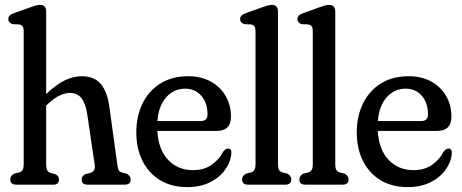

<svg xmlns="http://www.w3.org/2000/svg" viewBox="-20 -756 1892 786"><path d="M169 -708.5V-371Q210 -410 245 -427Q280 -444 314 -444Q366.5 -444 393 -411.8Q419.5 -379.5 427.5 -320L460 -84.5Q462 -68 465.2 -60.5Q468.5 -53 480 -49.5L497.5 -45.5Q515 -36.5 515 -21.5Q515 0 490 0H338Q314.5 0 314.5 -21.5Q314.5 -36.5 329.5 -43L348 -47.5Q359.5 -51 364.8 -58.8Q370 -66.5 367.5 -82.5L337.5 -286Q331 -330 314.5 -352.8Q298 -375.5 265.5 -375.5Q246 -375.5 223.8 -365Q201.5 -354.5 174 -328.5L169 -323.5V-84.5Q169 -67 173 -59Q177 -51 188.5 -47.5L206.5 -43Q221.5 -36 221.5 -21.5Q221.5 0 198.5 0H47Q22 0 22 -21.5Q22 -37 39 -45.5L57 -49.5Q68 -53 72.5 -60.2Q77 -67.5 77 -84.5V-627Q77 -641.5 73 -647.5Q69 -653.5 59 -656L31.5 -657Q14 -663 14 -677.5Q14 -686 19.2 -691.8Q24.5 -697.5 38 -702.5L102.5 -725.5Q119 -731.5 127.8 -733.8Q136.5 -736 144 -736Q169 -736 169 -708.5Z M925.5 -278.5Q925.5 -220 866.5 -220H624Q629 -142 669 -100.8Q709 -59.5 770 -59.5Q816 -59.5 847 -81.8Q878 -104 892.5 -133.5Q903 -148 913.5 -148Q928.5 -148 927 -127Q924 -92 901.2 -60.5Q878.5 -29 839 -9.5Q799.5 10 746.5 10Q682.5 10 635.8 -18.2Q589 -46.5 563.5 -97Q538 -147.5 538 -214Q538 -279.5 563.2 -331.8Q588.5 -384 636.2 -414Q684 -444 751 -444Q802.5 -444 841.8 -422.8Q881 -401.5 903.2 -364Q925.5 -326.5 925.5 -278.5ZM738 -393Q691.5 -393 660.2 -357.5Q629 -322 624.5 -260.5H802Q829.5 -260.5 829.5 -287.5Q829.5 -334.5 804.2 -363.8Q779 -393 738 -393Z M1118 -708.5V-84.5Q1118 -67.5 1122.2 -60.2Q1126.5 -53 1138 -49.5L1155.5 -45.5Q1172.5 -37 1172.5 -21.5Q1172.5 0 1147.5 0H996Q971 0 971 -21.5Q971 -37 988 -45.5L1006 -49.5Q1017 -53 1021.5 -60.2Q1026 -67.5 1026 -84.5V-627Q1026 -641.5 1022 -647.5Q1018 -653.5 1008 -656L980.5 -657Q963 -663 963 -677.5Q963 -686 968.2 -691.8Q973.5 -697.5 987 -702.5L1051.5 -725.5Q1068 -731.5 1076.8 -733.8Q1085.5 -736 1093 -736Q1118 -736 1118 -708.5Z M1352.5 -708.5V-84.5Q1352.5 -67.5 1356.8 -60.2Q1361 -53 1372.5 -49.5L1390 -45.5Q1407 -37 1407 -21.5Q1407 0 1382 0H1230.5Q1205.5 0 1205.5 -21.5Q1205.5 -37 1222.5 -45.5L1240.5 -49.5Q1251.5 -53 1256 -60.2Q1260.5 -67.5 1260.5 -84.5V-627Q1260.5 -641.5 1256.5 -647.5Q1252.5 -653.5 1242.5 -656L1215 -657Q1197.5 -663 1197.5 -677.5Q1197.5 -686 1202.8 -691.8Q1208 -697.5 1221.5 -702.5L1286 -725.5Q1302.5 -731.5 1311.2 -733.8Q1320 -736 1327.5 -736Q1352.5 -736 1352.5 -708.5Z M1828 -278.5Q1828 -220 1769 -220H1526.5Q1531.5 -142 1571.5 -100.8Q1611.5 -59.5 1672.5 -59.5Q1718.5 -59.5 1749.5 -81.8Q1780.5 -104 1795 -133.5Q1805.5 -148 1816 -148Q1831 -148 1829.5 -127Q1826.5 -92 1803.8 -60.5Q1781 -29 1741.5 -9.5Q1702 10 1649 10Q1585 10 1538.2 -18.2Q1491.5 -46.5 1466 -97Q1440.5 -147.5 1440.5 -214Q1440.5 -279.5 1465.8 -331.8Q1491 -384 1538.8 -414Q1586.5 -444 1653.5 -444Q1705 -444 1744.2 -422.8Q1783.5 -401.5 1805.8 -364Q1828 -326.5 1828 -278.5ZM1640.5 -393Q1594 -393 1562.8 -357.5Q1531.5 -322 1527 -260.5H1704.5Q1732 -260.5 1732 -287.5Q1732 -334.5 1706.8 -363.8Q1681.5 -393 1640.5 -393Z"/></svg>

Font: Fraunces 144pt SuperSoft
Style: Regular
Weight: 400
Version: Version 1.000;[b76b70a41]